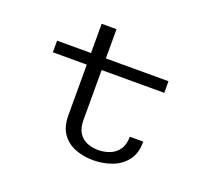

<svg xmlns="http://www.w3.org/2000/svg" viewBox="-113 -813 1102 978"><g transform="rotate(20 437.5 -324.0)"><path d="M281 -163.5V-437H97V-500H281V-658.5H361.5V-500H701V-437H361.5V-167Q361.5 -122.5 378.5 -96.5Q395.5 -70.5 423.2 -59.2Q451 -48 483.5 -48Q515.5 -48 545 -59.2Q574.5 -70.5 593.5 -96.5Q612.5 -122.5 612.5 -167H685.5Q685.5 -102 654.8 -63.2Q624 -24.5 576.2 -7.5Q528.5 9.5 477.5 9.5Q424.5 9.5 380 -7.5Q335.5 -24.5 308.2 -62.5Q281 -100.5 281 -163.5Z"/></g></svg>

Font: Trispace SemiExpanded Light
Style: Regular
Weight: 300
Width: 6
Designer: Tyler Finck
Foundry: Etcetera Type Company
Version: Version 1.210; ttfautohint (v1.8.3)